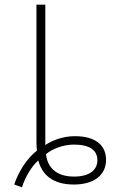

<svg xmlns="http://www.w3.org/2000/svg" viewBox="-20 -780 540 822"><path d="M41 10 74 22C86 -18 116 -70 144 -93C160 -32 206 10 296 10C382 10 434 -30 434 -96C434 -155 393 -197 300 -197C246 -197 198 -176 174 -159V-760H136V-196C136 -174 136 -154 138 -135C94 -101 58 -43 41 10ZM297 -24C221 -24 183 -63 177 -120C204 -143 251 -161 297 -161C366 -161 397 -135 397 -94C397 -54 365 -24 297 -24Z"/></svg>

Font: Noto Sans Mono ExtraCondensed ExtraLight
Style: Regular
Weight: 200
Width: 2
Designer: Monotype Design Team
Foundry: Monotype Imaging Inc.
Version: Version 2.014